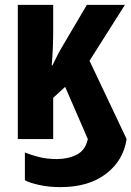

<svg xmlns="http://www.w3.org/2000/svg" viewBox="-20 -570 539 787"><path d="M228 197Q180 197 140 188Q100 179 82 169V55Q106 65 139.5 73.5Q173 82 213 82Q259 82 294.5 64Q330 46 340 0L247 -214L198 -169V0H53V-550H198V-442Q198 -406 196.5 -371Q195 -336 192 -302H195Q205 -323 215 -342.5Q225 -362 234 -377L336 -550H492L347 -321L499 0Q486 88 414.5 142.5Q343 197 228 197Z"/></svg>

Font: Noto Sans ExtraCondensed ExtraBold
Style: Regular
Weight: 800
Width: 2
Designer: Monotype Design Team
Foundry: Monotype Imaging Inc.
Version: Version 2.013; ttfautohint (v1.8.4.7-5d5b)